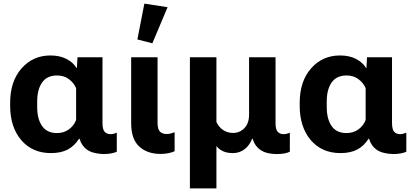

<svg xmlns="http://www.w3.org/2000/svg" viewBox="-20 -829 2267 1052"><path d="M259 9.8Q157 9.8 96.3 -61.4Q35.6 -132.6 35.6 -249.8V-265.6Q35.6 -383.3 97.9 -454.2Q160.2 -525.1 256.3 -525.1Q307.4 -525.1 343.9 -506.3Q380.4 -487.5 399.2 -456.8H401.4L404.5 -515.1H541.5V-156Q541.5 -119.9 553.3 -106.9Q565.2 -94 585.9 -94Q593.8 -94 602.9 -96.2Q612.1 -98.4 619.9 -101.8V2.2Q611.8 6.8 592.2 11Q572.5 15.1 545.4 15.1Q487.8 12.7 457.4 -8.5Q427 -29.8 415.8 -68.8H413.1Q387 -28.1 350.1 -9.2Q313.2 9.8 259 9.8ZM292 -99.9Q329.6 -99.9 357.3 -120Q385 -140.1 397 -171.6V-346.2Q384.8 -374.8 357.8 -395.1Q330.8 -415.5 292.2 -415.5Q237.8 -415.5 210.8 -377.2Q183.8 -338.9 183.8 -272.5V-241.9Q183.8 -176.8 210.7 -138.3Q237.5 -99.9 292 -99.9Z M859.9 14.4Q787.1 14.4 742.9 -26.1Q698.7 -66.7 698.7 -153.3V-515.1H843.3V-156.2Q843.3 -121.3 856.3 -108Q869.4 -94.7 892.6 -94.7Q903.8 -94.7 915 -97.5Q926.3 -100.3 936.8 -104.5V-0.5Q925.5 5.4 904.8 9.9Q884 14.4 859.9 14.4ZM814.7 -591.8 732.7 -612.8 771 -809.1 898.2 -789.6Z M1020.5 203.1V-515.1H1165.8V-159.9Q1179.7 -131.6 1203.2 -116.1Q1226.8 -100.6 1256.1 -100.6Q1293.7 -100.6 1319.2 -127Q1344.7 -153.3 1344.7 -200.9V-515.1H1489.7V-155.3Q1489.7 -119.4 1501.8 -106.7Q1513.9 -94 1532 -94Q1542.2 -94 1550.9 -96.1Q1559.6 -98.1 1568.1 -101.8V2.2Q1556.9 8.1 1538.6 11.6Q1520.3 15.1 1496.1 15.1Q1441.4 15.1 1408.9 -6.3Q1376.5 -27.8 1364 -68.8H1361.3Q1348.1 -33 1320.3 -11.6Q1292.5 9.8 1257.1 9.8Q1221.9 9.8 1199.3 -1.7Q1176.8 -13.2 1165.8 -29.3V203.1Z M1845.5 9.8Q1743.4 9.8 1682.7 -61.4Q1622.1 -132.6 1622.1 -249.8V-265.6Q1622.1 -383.3 1684.3 -454.2Q1746.6 -525.1 1842.8 -525.1Q1893.8 -525.1 1930.3 -506.3Q1966.8 -487.5 1985.6 -456.8H1987.8L1991 -515.1H2127.9V-156Q2127.9 -119.9 2139.8 -106.9Q2151.6 -94 2172.4 -94Q2180.2 -94 2189.3 -96.2Q2198.5 -98.4 2206.3 -101.8V2.2Q2198.2 6.8 2178.6 11Q2158.9 15.1 2131.8 15.1Q2074.2 12.7 2043.8 -8.5Q2013.4 -29.8 2002.2 -68.8H1999.5Q1973.4 -28.1 1936.5 -9.2Q1899.7 9.8 1845.5 9.8ZM1878.4 -99.9Q1916 -99.9 1943.7 -120Q1971.4 -140.1 1983.4 -171.6V-346.2Q1971.2 -374.8 1944.2 -395.1Q1917.2 -415.5 1878.7 -415.5Q1824.2 -415.5 1797.2 -377.2Q1770.3 -338.9 1770.3 -272.5V-241.9Q1770.3 -176.8 1797.1 -138.3Q1824 -99.9 1878.4 -99.9Z"/></svg>

Font: RobotoFlex
Style: Regular
Weight: 400
Designer: Berlow after Robertson
Foundry: Google
Version: Version 2.136